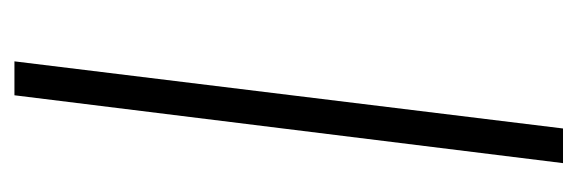

<svg xmlns="http://www.w3.org/2000/svg" viewBox="-287 -513 800 266"><g transform="rotate(90 113.0 -380.0)"><path d="M206 -760 112 0H65L158 -760Z"/></g></svg>

Font: Josefin Sans Light
Style: Italic
Weight: 300
Italic angle: -7°
Designer: Santiago Orozco
Foundry: Typemade
Version: Version 2.000